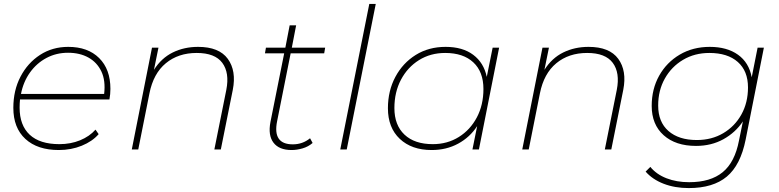

<svg xmlns="http://www.w3.org/2000/svg" viewBox="-20 -762 3973 979"><path d="M280 3Q171 3 109.5 -53.5Q48 -110 48 -212Q48 -301 84.5 -371Q121 -441 184 -482Q247 -523 328 -523Q428 -523 485.5 -466Q543 -409 543 -309Q543 -282 538 -255H82Q80 -234 80 -213Q80 -123 131.5 -75Q183 -27 283 -27Q340 -27 388 -46.5Q436 -66 467 -101L483 -78Q451 -41 397 -19Q343 3 280 3ZM87 -283H511Q519 -351 497 -397.5Q475 -444 431 -468.5Q387 -493 327 -493Q267 -493 217 -466.5Q167 -440 133 -392.5Q99 -345 87 -283Z M990 -523Q1097 -523 1141.5 -462Q1186 -401 1167 -304L1106 0H1073L1134 -304Q1151 -391 1113.5 -441.5Q1076 -492 983 -492Q889 -492 825.5 -439.5Q762 -387 742 -286L685 0H652L755 -519H788L765 -406Q803 -466 861 -494.5Q919 -523 990 -523Z M1467 3Q1403 3 1374.5 -34.5Q1346 -72 1359 -140L1429 -490H1331L1336 -519H1435L1457 -633H1490L1468 -519H1638L1633 -490H1462L1393 -144Q1369 -26 1473 -26Q1523 -26 1561 -57L1574 -33Q1552 -14 1523 -5.5Q1494 3 1467 3Z M1715 0 1863 -742H1896L1748 0Z M2181 3Q2079 3 2018.5 -54Q1958 -111 1958 -210Q1958 -299 1996 -370Q2034 -441 2100 -482Q2166 -523 2252 -523Q2339 -523 2393 -482.5Q2447 -442 2462 -370L2492 -519H2525L2422 0H2389L2413 -119Q2376 -62 2316 -29.5Q2256 3 2181 3ZM2187 -27Q2261 -27 2319.5 -63.5Q2378 -100 2411.5 -163.5Q2445 -227 2445 -308Q2445 -396 2393.5 -444Q2342 -492 2250 -492Q2175 -492 2116.5 -455.5Q2058 -419 2024.5 -355.5Q1991 -292 1991 -211Q1991 -124 2042.5 -75.5Q2094 -27 2187 -27Z M2981 -523Q3088 -523 3132.5 -462Q3177 -401 3158 -304L3097 0H3064L3125 -304Q3142 -391 3104.5 -441.5Q3067 -492 2974 -492Q2880 -492 2816.5 -439.5Q2753 -387 2733 -286L2676 0H2643L2746 -519H2779L2756 -406Q2794 -466 2852 -494.5Q2910 -523 2981 -523Z M3492 197Q3421 197 3364 175Q3307 153 3272 113L3296 89Q3327 127 3378.5 147Q3430 167 3494 167Q3603 167 3665 116Q3727 65 3748 -45L3768 -143Q3730 -86 3668.5 -52Q3607 -18 3529 -18Q3425 -18 3364 -72.5Q3303 -127 3303 -222Q3303 -308 3341 -376Q3379 -444 3446 -483.5Q3513 -523 3599 -523Q3687 -523 3743 -483Q3799 -443 3813 -368L3843 -519H3875L3782 -50Q3756 80 3686 138.5Q3616 197 3492 197ZM3533 -48Q3609 -48 3668 -83Q3727 -118 3760.5 -178.5Q3794 -239 3794 -316Q3794 -400 3742 -446Q3690 -492 3597 -492Q3522 -492 3463 -457Q3404 -422 3370 -361.5Q3336 -301 3336 -224Q3336 -140 3388.5 -94Q3441 -48 3533 -48Z"/></svg>

Font: Montserrat ExtraLight
Style: Italic
Weight: 200
Italic angle: -11.3°
Designer: Julieta Ulanovsky
Foundry: Julieta Ulanovsky
Version: Version 9.000; ttfautohint (v1.8.4.7-5d5b)